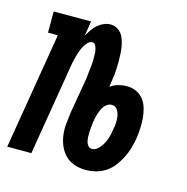

<svg xmlns="http://www.w3.org/2000/svg" viewBox="-98 -610 683 700"><g transform="rotate(15 243.5 -260.0)"><path d="M285 8Q263 8 243 1.5Q223 -5 208.5 -19Q194 -33 185.5 -52Q177 -71 174 -92Q171 -113 173 -135Q175 -157 178 -179L201 -313Q202 -322 203 -331Q204 -340 205 -349.5Q206 -359 207 -368Q208 -377 208 -386.5Q208 -396 208 -405Q208 -414 206.5 -422.5Q205 -431 201 -439.5Q197 -448 188 -448Q180 -448 173.5 -442Q167 -436 162.5 -429Q158 -422 154.5 -414.5Q151 -407 148.5 -399.5Q146 -392 144 -384.5Q142 -377 140 -369Q138 -361 136.5 -353.5Q135 -346 134 -338L78 0H-13L60 -440H23V-520H164L155 -464Q162 -476 169.5 -487.5Q177 -499 187.5 -508Q198 -517 210.5 -522.5Q223 -528 236 -528Q252 -528 265 -519Q278 -510 284.5 -496Q291 -482 294 -467Q297 -452 298 -436Q299 -420 299 -404Q299 -388 298 -372Q297 -356 294.5 -339.5Q292 -323 290 -307Q303 -317 319.5 -321.5Q336 -326 351 -326Q371 -326 387.5 -318.5Q404 -311 415 -296.5Q426 -282 431 -264Q436 -246 437.5 -227.5Q439 -209 438 -189.5Q437 -170 434 -150Q431 -132 425.5 -113Q420 -94 411 -76Q402 -58 389.5 -41.5Q377 -25 360 -13.5Q343 -2 323.5 3Q304 8 285 8ZM287 -72Q296 -72 304 -77.5Q312 -83 318 -91Q324 -99 328.5 -107.5Q333 -116 336 -125Q339 -134 341 -143Q343 -152 344 -161Q347 -174 347.5 -187Q348 -200 346 -212.5Q344 -225 336.5 -235.5Q329 -246 316 -246Q305 -246 296 -238.5Q287 -231 282 -221Q277 -211 273.5 -200Q270 -189 268 -179L266 -166Q265 -157 264 -147.5Q263 -138 262.5 -129Q262 -120 262.5 -111Q263 -102 265 -93.5Q267 -85 272.5 -78.5Q278 -72 287 -72Z"/></g></svg>

Font: Iosevka Curly Slab Medium
Style: Italic
Weight: 500
Italic angle: -9°
Monospace: yes
Designer: Belleve Invis
Foundry: Belleve Invis
Version: Version 22.1.2; ttfautohint (v1.8.4)